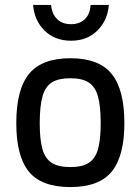

<svg xmlns="http://www.w3.org/2000/svg" viewBox="-20 -747 569 778"><path d="M46 0ZM46 -248Q46 -385 98 -448Q150 -511 265 -511Q381 -511 432.5 -447.5Q484 -384 484 -248Q484 -115 433 -52Q382 11 265 11Q148 11 97 -51.5Q46 -114 46 -248ZM388 -248Q388 -319 376.5 -358Q365 -397 338.5 -413.5Q312 -430 265 -430Q218 -430 191 -413.5Q164 -397 152.5 -357.5Q141 -318 141 -248Q141 -181 152 -142.5Q163 -104 190 -87Q217 -70 265 -70Q313 -70 339.5 -87Q366 -104 377 -142Q388 -180 388 -248ZM114 -727H187Q190 -691 211 -670Q232 -649 268 -649Q303 -649 324 -669.5Q345 -690 347 -727H421Q416 -664 374.5 -623Q333 -582 268 -582Q202 -582 160.5 -623Q119 -664 114 -727Z"/></svg>

Font: sheba-seeBold
Style: Regular
Weight: 600
Designer: Mohamed Galeb, the designers
Foundry: Kief Type Foundry
Version: Version 2.010; ttfautohint (v1.5.33-1714) -l 8 -r 50 -G 200 